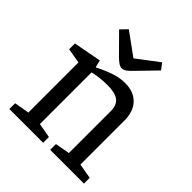

<svg xmlns="http://www.w3.org/2000/svg" viewBox="-195 -837 965 965"><g transform="rotate(45 288.0 -354.5)"><path d="M280 -544Q267 -544 253.5 -554.5Q240 -565 229 -576L133 -673L167 -708L287 -621L403 -709L428 -676L331 -576Q318 -562 305.5 -553Q293 -544 280 -544ZM26 0V-41L106 -55V-411L26 -425V-466L175 -494L183 -461L185 -455Q192 -458 216.5 -470Q241 -482 275.5 -493Q310 -504 345 -504Q407 -504 441.5 -468Q476 -432 476 -367V-55L556 -41V0H316V-41L394 -55V-353Q394 -396 369 -415Q344 -434 289 -434Q264 -434 234.5 -430.5Q205 -427 188 -422V-55L266 -41V0Z"/></g></svg>

Font: Faustina VF Beta
Style: Regular
Weight: 400
Designer: Alfonso Garcia
Foundry: Omnibus-Type
Version: Version 1.006